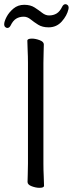

<svg xmlns="http://www.w3.org/2000/svg" viewBox="-21 -890 349 920"><path d="M307 -846Q300 -815 275 -787Q250 -759 212 -759Q182 -759 162 -771.5Q142 -784 126 -797Q110 -810 93 -810Q72 -810 56.5 -800.5Q41 -791 30 -768Q24 -756 14 -756Q9 -756 4 -760.5Q-1 -765 -1 -773Q-1 -787 10.5 -809Q22 -831 43.5 -849Q65 -867 95 -867Q125 -867 145 -854Q165 -841 181 -828.5Q197 -816 214 -816Q235 -816 250.5 -825.5Q266 -835 277 -858Q283 -870 293 -870Q298 -870 303 -865.5Q308 -861 308 -853Q308 -849 307 -846ZM113 -589Q113 -620 111.5 -649Q110 -678 110 -695Q110 -705 132 -705Q149 -705 169 -697.5Q189 -690 189 -677Q189 -665 188 -639.5Q187 -614 187 -588V-106Q187 -75 188.5 -46Q190 -17 190 0Q190 10 168 10Q151 10 131 2.5Q111 -5 111 -18Q111 -30 112 -55.5Q113 -81 113 -107Z"/></svg>

Font: Klee One SemiBold
Style: Regular
Weight: 600
Designer: Fontworks Inc.
Foundry: Fontworks Inc.
Version: Version 1.00;January 12, 2022;FontCreator 13.0.0.2683 64-bit